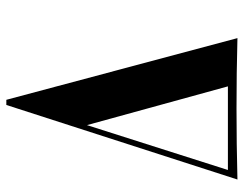

<svg xmlns="http://www.w3.org/2000/svg" viewBox="-101 -661 762 600"><g transform="rotate(-90 280.0 -361.0)"><path d="M310.1 -29.8 189 -470.2 48.8 -29.8ZM19 0 252 -722.2H268.1L460.9 0Q352.5 -2.9 241.2 -2.9Q129.9 -2.9 19 0Z"/></g></svg>

Font: PlayfairDisplay-BoldItalic
Style: Bold Italic
Weight: 700
Italic angle: -14.9847°
Designer: Claus Eggers Sørensen
Foundry: Claus Eggers Sørensen
Version: Version 1.002;PS 001.002;hotconv 1.0.70;makeotf.lib2.5.58329